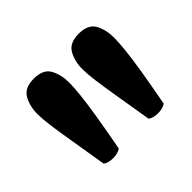

<svg xmlns="http://www.w3.org/2000/svg" viewBox="-81 -833 482 482"><g transform="rotate(-45 159.5 -592.0)"><path d="M80 -450.7Q72.3 -450.7 65.2 -452.4Q58.2 -454.1 53.4 -457.9Q43.7 -517.2 37.2 -556.3Q30.6 -595.4 27.2 -621Q23.8 -646.6 23.8 -662.7Q23.8 -691.7 35.7 -712.3Q47.6 -733 80 -733Q113.3 -733 124.7 -712.3Q136.2 -691.7 136.2 -662.7Q136.2 -646.6 133.5 -621Q130.8 -595.4 124.5 -556.3Q118.2 -517.2 107.1 -457.9Q96.5 -450.7 80 -450.7ZM239.4 -450.7Q231.7 -450.7 224.7 -452.4Q217.7 -454.1 212.9 -457.9Q203.2 -517.2 196.6 -556.3Q190.1 -595.4 186.7 -621Q183.3 -646.6 183.3 -662.7Q183.3 -691.7 195.2 -712.3Q207.1 -733 239.4 -733Q272.8 -733 284.2 -712.3Q295.6 -691.7 295.6 -662.7Q295.6 -646.6 292.9 -621Q290.3 -595.4 284 -556.3Q277.7 -517.2 266.5 -457.9Q255.9 -450.7 239.4 -450.7Z"/></g></svg>

Font: Petrona
Style: Regular
Weight: 400
Designer: Ringo R. Seeber
Foundry: Ringo R. Seeber
Version: Version 2.001; ttfautohint (v1.8.3)